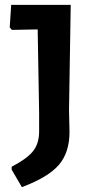

<svg xmlns="http://www.w3.org/2000/svg" viewBox="-20 -664 391 790"><path d="M271 -644 264 -212 266 -121Q266 -37 222.5 14Q179 65 70 106L28 34V22Q90 -10 115.5 -41.5Q141 -73 141 -123V-199L135 -543L29 -541L20 -551L26 -644Z"/></svg>

Font: Alegreya Sans
Style: Bold
Weight: 700
Designer: Juan Pablo del Peral
Foundry: Huerta Tipografica
Version: Version 2.007